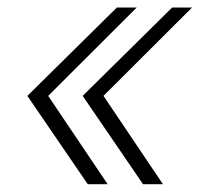

<svg xmlns="http://www.w3.org/2000/svg" viewBox="-20 -550 521 500"><path d="M208.5 -70.3 51.3 -300.3 284.2 -530.3H335.9L105.5 -300.3L260.3 -70.3ZM352.5 -70.3 195.3 -300.3 428.2 -530.3H480L249.5 -300.3L404.3 -70.3Z"/></svg>

Font: Inter 16pt ExtraLight
Style: Italic
Weight: 250
Italic angle: -9.3988°
Version: Version 4.001;git-66647c0bb